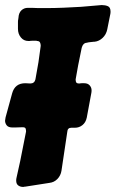

<svg xmlns="http://www.w3.org/2000/svg" viewBox="-27 -744 457 759"><path d="M72 -6H70L65 -5Q53 -5 45 -11Q37 -17 37 -30Q37 -36 38 -40L53 -108L76 -224Q76 -232 74 -236.5Q72 -241 62 -241L31 -240H23Q6 -240 -0.5 -248.5Q-7 -257 -7 -267Q-7 -270 -5 -280L21 -375Q32 -415 73 -415L93 -414Q109 -414 113 -430L125 -498L134 -563Q134 -571 131 -576.5Q128 -582 119 -582L117 -583H105Q93 -583 90 -582H85Q67 -582 55.5 -596Q44 -610 44 -630V-657Q44 -664 45 -667L46 -674Q47 -693 57.5 -703Q68 -713 83 -713H99Q112 -712 125 -712Q138 -712 151 -712Q189 -712 224 -713.5Q259 -715 293 -717L375 -724Q389 -724 399.5 -719.5Q410 -715 410 -698Q410 -692 409 -688L397 -628Q393 -608 379 -594.5Q365 -581 347 -579H344Q337 -578 330 -577.5Q323 -577 316 -575Q301 -574 296 -555L282 -486L272 -430Q272 -422 274.5 -418Q277 -414 286 -414H289Q291 -415 296 -415H306Q320 -415 327.5 -406.5Q335 -398 335 -387Q335 -380 334 -376L316 -279Q312 -260 299 -249.5Q286 -239 269 -239H255Q240 -239 239 -223L216 -69Q213 -50 200 -36.5Q187 -23 168 -21Z"/></svg>

Font: Bangerz 2
Style: Regular
Weight: 400
Designer: vernon adams
Foundry: Vernon Adams
Version: Version 2.10;December 28, 2023;FontCreator 13.0.0.2683 64-bi